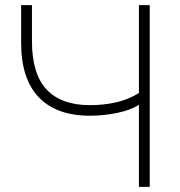

<svg xmlns="http://www.w3.org/2000/svg" viewBox="-20 -725 697 745"><path d="M519 0V-318Q485 -297 433 -286.5Q381 -276 329 -276Q199 -276 130.5 -347.5Q62 -419 62 -559V-705H104V-565Q104 -438 161 -377.5Q218 -317 329 -317Q381 -317 429 -327.5Q477 -338 519 -364V-705H561V0Z"/></svg>

Font: Nunito Sans ExtraLight
Style: Regular
Weight: 200
Designer: Vernon Adams
Foundry: Vernon Adams
Version: Version 3.006; ttfautohint (v1.8.3)